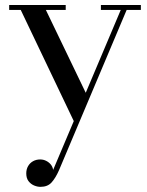

<svg xmlns="http://www.w3.org/2000/svg" viewBox="-20 -480 586 764"><path d="M162.5 -440.5 330.5 -91.5 282 19.5 62.5 -440.5H16.5V-460H241.5V-440.5ZM540.5 -460V-440.5H484L214.5 198Q201 228.5 185.2 246Q169.5 263.5 141 263.5Q128.5 263.5 115.5 258Q102.5 252.5 93.5 240.8Q84.5 229 84.5 210Q84.5 193.5 91.8 181Q99 168.5 111.5 161.5Q124 154.5 140 154.5Q152.5 154.5 163.2 159.8Q174 165 181.8 174.2Q189.5 183.5 191.5 196L460.5 -440.5H381.5V-460Z"/></svg>

Font: Bodoni Moda SC 11pt
Style: Regular
Weight: 400
Version: Version 2.005